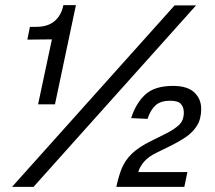

<svg xmlns="http://www.w3.org/2000/svg" viewBox="-20 -731 842 751"><path d="M129 -323 183 -577 87 -576 97 -626H122Q167 -626 193.5 -648.5Q220 -671 228 -711H277L195 -323ZM27 0 663 -710H747L111 0ZM435 0Q444 -43 457 -74Q470 -105 496.5 -130.5Q523 -156 572 -180L630 -209Q662 -225 680.5 -242.5Q699 -260 699 -291Q699 -311 688 -324Q677 -337 645 -337Q609 -337 589 -319.5Q569 -302 557 -266L493 -269Q511 -326 547.5 -360.5Q584 -395 657 -395Q713 -395 740 -369.5Q767 -344 767 -305Q767 -266 750.5 -239.5Q734 -213 705.5 -194Q677 -175 640 -157L595 -135Q561 -119 543.5 -98.5Q526 -78 521 -58H713L701 0Z"/></svg>

Font: Geist
Style: Italic
Weight: 400
Italic angle: -12°
Designer: Basement.studio, Andrés Briganti, Mateo Zaragoza
Foundry: Basement.studio, Vercel, Andrés Briganti, Guido Ferreyra, Mateo Zaragoza
Version: Version 1.500